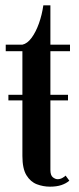

<svg xmlns="http://www.w3.org/2000/svg" viewBox="-20 -691 296 720"><path d="M167.5 9Q142 9 118.2 0Q94.5 -9 79.2 -33.8Q64 -58.5 64 -106V-314.5H11.5V-335.5H64V-499H1.5V-523.5H64Q82.5 -527.5 98.5 -549.2Q114.5 -571 126 -603.2Q137.5 -635.5 142.5 -671H169V-523.5H242.5V-499H169V-335.5H235V-314.5H169V-53.5Q169 -33.5 178.2 -26.2Q187.5 -19 196 -19Q205.5 -19 214 -23.8Q222.5 -28.5 226 -32.5L240 -13.5Q228 -3 210.2 3Q192.5 9 167.5 9Z"/></svg>

Font: Imbue 50pt SemiBold
Style: Regular
Weight: 600
Designer: Tyler Finck
Foundry: Etcetera Type Company
Version: Version 1.102; ttfautohint (v1.8.3)